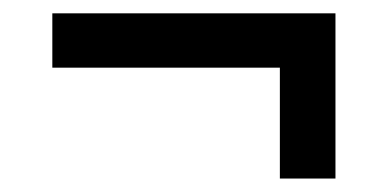

<svg xmlns="http://www.w3.org/2000/svg" viewBox="-20 -445 582 288"><path d="M58.5 -343.5V-425H483.2V-343.5ZM399.8 -409H483.2V-177.2H399.8Z"/></svg>

Font: Outfit Thin
Style: Regular
Weight: 100
Designer: Rodrigo Fuenzalida
Foundry: fragTYPE
Version: Version 1.000